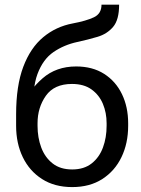

<svg xmlns="http://www.w3.org/2000/svg" viewBox="-20 -778 593 809"><path d="M407.7 -758.3H481.9Q481.9 -694.3 456.5 -664.6Q431.2 -634.8 390.9 -622.8Q350.6 -610.8 305.7 -601.1Q249.5 -588.9 205.3 -558.6Q161.1 -528.3 137.9 -466.1Q114.7 -403.8 122.1 -296.4V-251.5H47.9V-296.4Q47.9 -416.5 78.1 -496.6Q108.4 -576.7 162.1 -621.3Q215.8 -666 286.1 -679.2Q343.3 -689.9 375.5 -705.1Q407.7 -720.2 407.7 -758.3ZM300.8 -498Q369.6 -498 418.7 -466.8Q467.8 -435.5 493.9 -381.3Q520 -327.1 520 -258.8V-248Q520 -174.3 491.9 -116Q463.9 -57.6 411.1 -23.7Q358.4 10.3 284.2 10.3Q210 10.3 157 -23.7Q104 -57.6 75.9 -116Q47.9 -174.3 47.9 -248V-258.8Q47.9 -277.3 57.4 -294.7Q66.9 -312 75.2 -332.5Q102.1 -397.9 159.4 -448Q216.8 -498 300.8 -498ZM283.2 -424.3Q208.5 -424.3 173.3 -374.5Q138.2 -324.7 138.2 -258.8V-248Q138.2 -198.2 153.8 -156.5Q169.4 -114.7 201.7 -89.4Q233.9 -64 284.2 -64Q334 -64 366.2 -89.4Q398.4 -114.7 413.8 -156.5Q429.2 -198.2 429.2 -248V-258.8Q429.2 -302.7 413.6 -340.3Q397.9 -377.9 365.7 -401.1Q333.5 -424.3 283.2 -424.3Z"/></svg>

Font: RobotoDEMO
Style: Regular
Weight: 400
Designer: Christian Robertson
Foundry: Google
Version: Version 2.136